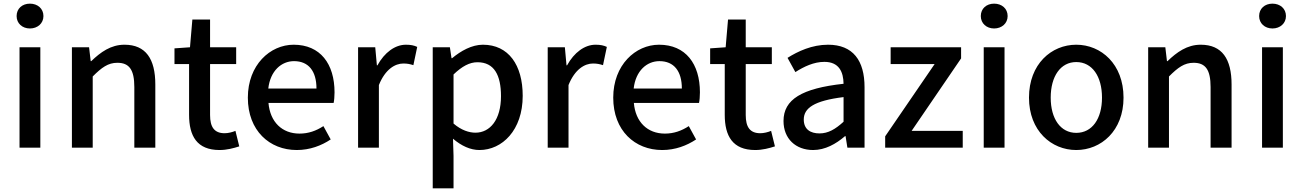

<svg xmlns="http://www.w3.org/2000/svg" viewBox="-20 -809 7135 1052"><path d="M87 0H201V-550H87ZM144 -653C186 -653 218 -681 218 -721C218 -762 186 -789 144 -789C102 -789 71 -762 71 -721C71 -681 102 -653 144 -653Z M374 0H488V-390C537 -439 572 -465 623 -465C688 -465 716 -427 716 -332V0H831V-346C831 -486 779 -564 662 -564C587 -564 531 -523 480 -474H477L468 -550H374Z M1183 13C1223 13 1260 3 1291 -7L1270 -92C1254 -85 1230 -79 1211 -79C1154 -79 1131 -113 1131 -179V-458H1274V-550H1131V-702H1034L1021 -550L936 -544V-458H1016V-180C1016 -64 1059 13 1183 13Z M1606 13C1678 13 1741 -11 1792 -45L1752 -118C1712 -92 1670 -77 1621 -77C1526 -77 1460 -140 1451 -245H1808C1811 -258 1813 -281 1813 -303C1813 -459 1735 -564 1589 -564C1460 -564 1338 -453 1338 -274C1338 -93 1457 13 1606 13ZM1450 -324C1461 -421 1522 -474 1591 -474C1671 -474 1714 -419 1714 -324Z M1942 0H2056V-343C2091 -430 2145 -461 2190 -461C2212 -461 2226 -458 2245 -452L2266 -552C2249 -560 2231 -564 2204 -564C2145 -564 2087 -522 2048 -451H2045L2036 -550H1942Z M2351 223H2465V45L2462 -49C2509 -9 2558 13 2607 13C2731 13 2844 -95 2844 -284C2844 -453 2766 -564 2626 -564C2565 -564 2505 -530 2457 -490H2454L2445 -550H2351ZM2585 -82C2551 -82 2508 -95 2465 -132V-401C2512 -446 2553 -468 2596 -468C2688 -468 2725 -397 2725 -282C2725 -153 2665 -82 2585 -82Z M2981 0H3095V-343C3130 -430 3184 -461 3229 -461C3251 -461 3265 -458 3284 -452L3305 -552C3288 -560 3270 -564 3243 -564C3184 -564 3126 -522 3087 -451H3084L3075 -550H2981Z M3608 13C3680 13 3743 -11 3794 -45L3754 -118C3714 -92 3672 -77 3623 -77C3528 -77 3462 -140 3453 -245H3810C3813 -258 3815 -281 3815 -303C3815 -459 3737 -564 3591 -564C3462 -564 3340 -453 3340 -274C3340 -93 3459 13 3608 13ZM3452 -324C3463 -421 3524 -474 3593 -474C3673 -474 3716 -419 3716 -324Z M4118 13C4158 13 4195 3 4226 -7L4205 -92C4189 -85 4165 -79 4146 -79C4089 -79 4066 -113 4066 -179V-458H4209V-550H4066V-702H3969L3956 -550L3871 -544V-458H3951V-180C3951 -64 3994 13 4118 13Z M4435 13C4501 13 4560 -20 4610 -63H4613L4623 0H4717V-331C4717 -477 4654 -564 4517 -564C4429 -564 4352 -528 4295 -492L4338 -414C4385 -444 4439 -470 4497 -470C4578 -470 4601 -414 4602 -350C4373 -325 4273 -264 4273 -146C4273 -49 4340 13 4435 13ZM4470 -78C4421 -78 4384 -100 4384 -154C4384 -216 4439 -257 4602 -277V-142C4557 -101 4518 -78 4470 -78Z M4830 0H5255V-92H4975L5246 -489V-550H4860V-458H5101L4830 -62Z M5370 0H5484V-550H5370ZM5427 -653C5469 -653 5501 -681 5501 -721C5501 -762 5469 -789 5427 -789C5385 -789 5354 -762 5354 -721C5354 -681 5385 -653 5427 -653Z M5877 13C6013 13 6136 -92 6136 -274C6136 -458 6013 -564 5877 -564C5741 -564 5618 -458 5618 -274C5618 -92 5741 13 5877 13ZM5877 -81C5791 -81 5737 -158 5737 -274C5737 -391 5791 -469 5877 -469C5964 -469 6018 -391 6018 -274C6018 -158 5964 -81 5877 -81Z M6271 0H6385V-390C6434 -439 6469 -465 6520 -465C6585 -465 6613 -427 6613 -332V0H6728V-346C6728 -486 6676 -564 6559 -564C6484 -564 6428 -523 6377 -474H6374L6365 -550H6271Z M6895 0H7009V-550H6895ZM6952 -653C6994 -653 7026 -681 7026 -721C7026 -762 6994 -789 6952 -789C6910 -789 6879 -762 6879 -721C6879 -681 6910 -653 6952 -653Z"/></svg>

Font: Source Han Sans KR Medium
Style: Regular
Weight: 500
Designer: Ryoko NISHIZUKA (kana & ideographs); Paul D. Hunt (Latin, Greek & Cyrillic); Wenlong ZHANG (bopomofo); Sandoll Communica
Foundry: Adobe Systems Incorporated
Version: Version 1.001;PS 1.001;hotconv 1.0.78;makeotf.lib2.5.61930